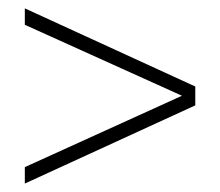

<svg xmlns="http://www.w3.org/2000/svg" viewBox="-20 -557 524 457"><path d="M39.1 -120.1V-159.2L413.1 -329.1L39.1 -498V-537.1L444.8 -351.1V-306.2Z"/></svg>

Font: Montserrat Ultra Light
Style: Regular
Weight: 200
Designer: Julieta Ulanovsky
Foundry: Julieta Ulanovsky
Version: Version 3.001;PS 003.001;hotconv 1.0.70;makeotf.lib2.5.58329